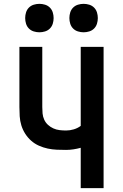

<svg xmlns="http://www.w3.org/2000/svg" viewBox="-20 -979 640 999"><path d="M400 0V-210Q382 -205 362.5 -202Q343 -199 324 -199Q300 -199 276 -200Q252 -201 228.5 -206Q205 -211 182.5 -221Q160 -231 142 -247Q124 -263 111 -283.5Q98 -304 91 -327Q84 -350 82.5 -374Q81 -398 81 -422V-735H200V-422Q200 -405 201.5 -388.5Q203 -372 210 -356.5Q217 -341 229.5 -329.5Q242 -318 257.5 -311Q273 -304 290 -302Q307 -300 324 -300Q344 -300 364 -306Q384 -312 400 -324V-735H519V0ZM415 -811Q400 -811 385.5 -815.5Q371 -820 360.5 -830.5Q350 -841 345.5 -855.5Q341 -870 341 -885Q341 -900 345.5 -914.5Q350 -929 360.5 -939.5Q371 -950 385.5 -954.5Q400 -959 415 -959Q430 -959 444.5 -954.5Q459 -950 469.5 -939.5Q480 -929 484.5 -914.5Q489 -900 489 -885Q489 -870 484.5 -855.5Q480 -841 469.5 -830.5Q459 -820 444.5 -815.5Q430 -811 415 -811ZM185 -811Q170 -811 155.5 -815.5Q141 -820 130.5 -830.5Q120 -841 115.5 -855.5Q111 -870 111 -885Q111 -900 115.5 -914.5Q120 -929 130.5 -939.5Q141 -950 155.5 -954.5Q170 -959 185 -959Q200 -959 214.5 -954.5Q229 -950 239.5 -939.5Q250 -929 254.5 -914.5Q259 -900 259 -885Q259 -870 254.5 -855.5Q250 -841 239.5 -830.5Q229 -820 214.5 -815.5Q200 -811 185 -811Z"/></svg>

Font: Iosevka Extended
Style: Bold
Weight: 700
Width: 7
Monospace: yes
Designer: Belleve Invis
Foundry: Belleve Invis
Version: Version 32.5.0; ttfautohint (v1.8.4)